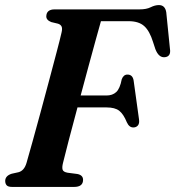

<svg xmlns="http://www.w3.org/2000/svg" viewBox="-20 -737 691 757"><path d="M162.5 -673Q163.5 -700 195.5 -700H530Q557.5 -700 574.2 -708.5Q591 -717 606.5 -717Q631 -717 635.5 -688.5L650 -545Q655 -514.5 630.5 -511.5Q606 -508.5 592.5 -543.5L583.5 -571Q570 -615 548.5 -634.2Q527 -653.5 487 -653.5H378Q370 -625 357 -578.2Q344 -531.5 328.8 -475Q313.5 -418.5 298 -360.5H400Q423.5 -360.5 438.2 -374Q453 -387.5 460 -424.5Q467 -443 482.5 -443Q503.5 -443 507 -418.5L528 -267Q530.5 -250.5 523.8 -242.5Q517 -234.5 506 -234.5Q489.5 -234 480 -255Q467 -287 450.2 -300.2Q433.5 -313.5 399.5 -313.5H285.5Q266 -241.5 250.5 -181.8Q235 -122 228.5 -95Q224 -77.5 226.8 -68.2Q229.5 -59 246.5 -56L285 -51Q307.5 -46.5 307.5 -28Q307.5 0 272 0H28Q12 0 6.2 -6.5Q0.5 -13 0.5 -24Q1 -44 26 -52L53 -58Q75.5 -64 84.5 -94.5Q93.5 -125.5 108.2 -178.5Q123 -231.5 140 -294.5Q157 -357.5 173.5 -419.2Q190 -481 203.2 -531.2Q216.5 -581.5 222.5 -608Q226.5 -624 223 -632Q219.5 -640 209 -643.5L182 -650Q162 -658 162.5 -673Z"/></svg>

Font: Fraunces 72pt Soft SemiBold
Style: Italic
Weight: 600
Italic angle: -16°
Version: Version 1.000;[b76b70a41]